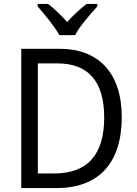

<svg xmlns="http://www.w3.org/2000/svg" viewBox="-20 -1057 701 984"><path d="M284 -877H365C387 -921 443 -985 479 -1024V-1037H424C391 -1012 359 -982 324 -944C293 -980 256 -1014 226 -1037H173V-1024C207 -985 261 -920 284 -877ZM604 -457C604 -686 482 -807 286 -807H89V-93H269C483 -93 604 -218 604 -457ZM514 -454C514 -265 429 -168 258 -168H174V-732H275C428 -732 514 -645 514 -454Z"/></svg>

Font: Noto Sans Kannada UI SemiCondensed SemiBold
Style: Regular
Weight: 600
Width: 4
Designer: Jelle Bosma - Monotype Design Team
Foundry: Monotype Imaging Inc.
Version: Version 2.006